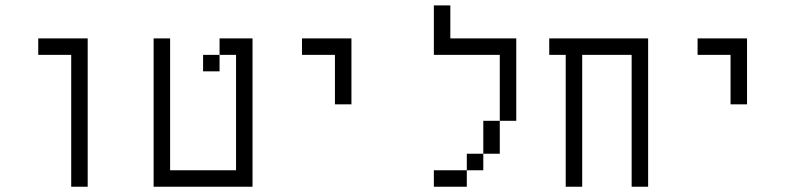

<svg xmlns="http://www.w3.org/2000/svg" viewBox="-20 -708 3040 728"><path d="M250 -500Q250 -500 250 0H312.5V-562.5H125V-500Z M562.5 -562.5V0H937.5V-562.5H812.5V-500H750V-437.5H812.5V-500H875V-62.5H625Q625 -62.5 625 -562.5Z M1250 -500V-312.5H1312.5Q1312.5 -312.5 1312.5 -562.5H1125V-500Z M1750 -62.5H1625V0H1750ZM1750 -62.5H1812.5V-125H1750ZM1812.5 -125H1875Q1875 -125 1875 -250H1812.5Q1812.5 -250 1812.5 -125ZM1875 -250H1937.5V-562.5H1687.5Q1687.5 -562.5 1687.5 -687.5H1625V-500H1875Q1875 -500 1875 -250Z M2125 -500Q2125 -500 2125 0H2187.5Q2187.5 0 2187.5 -500H2375Q2375 -500 2375 0H2437.5V-562.5H2062.5V-500Z M2750 -500V-312.5H2812.5Q2812.5 -312.5 2812.5 -562.5H2625V-500Z"/></svg>

Font: UnifontExMono
Style: Regular
Weight: 500
Version: Version 15.0.06